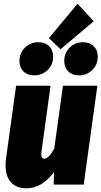

<svg xmlns="http://www.w3.org/2000/svg" viewBox="-20 -997 548 1037"><path d="M10 -104Q10 -123 13 -144L67 -534H253L204 -178Q203 -172 203 -163Q203 -140 219 -140Q243 -140 273 -194L320 -534H506L432 0H270L272 -68Q206 20 123 20Q68 20 39 -13Q10 -46 10 -104ZM399 -977 486 -882 307 -731 244 -791ZM85 -668Q85 -711 115 -740Q145 -769 187 -769Q224 -769 245.5 -747.5Q267 -726 267 -691Q267 -648 237.5 -619Q208 -590 165 -590Q128 -590 106.5 -611.5Q85 -633 85 -668ZM327 -668Q327 -711 356.5 -740Q386 -769 428 -769Q465 -769 486.5 -747.5Q508 -726 508 -691Q508 -648 478.5 -619Q449 -590 407 -590Q370 -590 348.5 -611.5Q327 -633 327 -668Z"/></svg>

Font: Fira Sans Condensed Black
Style: Italic
Weight: 900
Width: 3
Italic angle: -8°
Designer: Carrois Corporate & Edenspiekermann AG
Foundry: Carrois Corporate GbR & Edenspiekermann AG
Version: Version 4.203